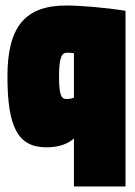

<svg xmlns="http://www.w3.org/2000/svg" viewBox="-20 -524 488 696"><path d="M435 152V-485H434C358 -497 271 -504 220 -504C73 -504 7 -429 7 -248C7 -66 43 10 148 10C192 10 224 -1 248 -22V152ZM194 -247C194 -322 206 -333 224 -333C233 -333 241 -332 248 -331V-170C240 -167 231 -165 222 -165C203 -165 194 -176 194 -247Z"/></svg>

Font: Blinker Headline
Style: Regular
Weight: 900
Width: 4
Designer: Juergen Huber
Foundry: supertype
Version: Version 1.015;PS 1.15;hotconv 1.0.88;makeotf.lib2.5.647800